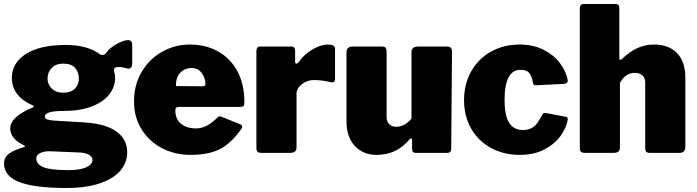

<svg xmlns="http://www.w3.org/2000/svg" viewBox="-24 -762 3473 957"><path d="M635 -537V-447Q635 -420 617 -420Q612 -420 609 -421Q586 -428 565 -428Q544 -428 544 -413Q544 -408 545 -405Q550 -388 550 -374Q550 -328 520 -290.5Q490 -253 432 -231Q374 -209 293 -209Q200 -209 200 -182Q200 -171 210.5 -167Q221 -163 244 -161L396 -152Q504 -145 557 -106Q610 -67 610 -3Q610 49 575.5 89Q541 129 473 152Q405 175 307 175Q149 175 72.5 145.5Q-4 116 -4 53Q-4 22 21.5 3.5Q47 -15 93 -28Q100 -29 100 -33Q100 -36 93 -39Q27 -71 27 -122Q27 -179 136 -225Q142 -228 144 -230.5Q146 -233 139 -237Q89 -258 62 -293Q35 -328 35 -373Q35 -448 105 -493Q175 -538 305 -538Q360 -538 403 -525.5Q446 -513 472 -493Q477 -488 487 -488Q498 -488 503 -496Q522 -523 557 -542.5Q592 -562 615 -562Q635 -562 635 -537ZM369 -370Q369 -403 350 -424Q331 -445 291 -445Q255 -445 234 -423.5Q213 -402 213 -370Q213 -341 234 -320.5Q255 -300 291 -300Q330 -300 349.5 -320.5Q369 -341 369 -370ZM226 -8Q195 -9 176 1Q157 11 157 27Q157 57 192.5 71.5Q228 86 317 86Q374 86 405.5 72Q437 58 437 35Q437 20 419.5 9.5Q402 -1 371 -2Z M953 -122Q980 -122 1005 -134.5Q1030 -147 1062 -178Q1066 -182 1070 -182Q1074 -182 1083 -179L1174 -142Q1183 -139 1183 -130Q1183 -124 1178 -118Q1126 -45 1069.5 -17.5Q1013 10 926 10Q847 10 782.5 -24Q718 -58 681 -118.5Q644 -179 644 -256Q644 -339 682 -403.5Q720 -468 784 -504Q848 -540 922 -540Q1001 -540 1062.5 -506Q1124 -472 1159 -407.5Q1194 -343 1194 -254Q1194 -240 1191 -235Q1188 -230 1176 -229H865Q850 -229 850 -212Q850 -168 878.5 -145Q907 -122 953 -122ZM983 -332Q993 -332 996.5 -334.5Q1000 -337 1000 -346Q1000 -371 982 -397Q964 -423 931 -423Q898 -423 875 -400Q852 -377 853 -333Z M1254 -25V-507Q1254 -530 1273 -530H1429Q1437 -530 1442 -524.5Q1447 -519 1447 -510V-454Q1447 -445 1454 -445Q1459 -445 1464 -451Q1488 -488 1531 -514Q1574 -540 1609 -540Q1646 -540 1646 -520V-368Q1646 -358 1640.5 -354Q1635 -350 1626 -352Q1583 -363 1540 -363Q1507 -363 1480.5 -342Q1454 -321 1454 -295V-29Q1454 -13 1446 -6.5Q1438 0 1421 0H1280Q1265 0 1259.5 -6Q1254 -12 1254 -25Z M2027 -171V-501Q2027 -516 2035 -523Q2043 -530 2060 -530H2203Q2217 -530 2223 -524Q2229 -518 2229 -504L2225 -22Q2225 0 2206 0H2048Q2030 0 2030 -20V-64Q2030 -72 2025 -72Q2022 -72 2018 -68Q1984 -28 1943.5 -9Q1903 10 1852 10Q1786 10 1744.5 -34.5Q1703 -79 1703 -157V-500Q1703 -530 1734 -530H1880Q1893 -530 1898 -524Q1903 -518 1903 -504V-179Q1903 -156 1916.5 -143Q1930 -130 1952 -130Q1973 -130 1993 -141.5Q2013 -153 2027 -171Z M2804 -370Q2806 -362 2806 -360Q2806 -346 2786 -344L2649 -337H2646Q2639 -337 2636.5 -340Q2634 -343 2632 -351Q2628 -378 2615.5 -396Q2603 -414 2571 -414Q2491 -414 2491 -265Q2491 -185 2514 -149.5Q2537 -114 2582 -114Q2608 -114 2625.5 -123.5Q2643 -133 2654 -148.5Q2665 -164 2681 -193Q2684 -199 2693 -199Q2698 -199 2701 -198L2795 -180Q2806 -179 2806 -168Q2806 -167 2804 -157Q2798 -125 2771 -86Q2744 -47 2692 -18.5Q2640 10 2566 10Q2487 10 2423.5 -24.5Q2360 -59 2324.5 -121Q2289 -183 2289 -263Q2289 -344 2325 -407Q2361 -470 2424 -505Q2487 -540 2566 -540Q2633 -540 2684 -514.5Q2735 -489 2765 -450Q2795 -411 2804 -370Z M2866 -25V-719Q2866 -730 2871 -736Q2876 -742 2885 -742H3045Q3063 -742 3063 -721V-472Q3063 -464 3068 -464Q3072 -464 3076 -468Q3117 -507 3155.5 -523.5Q3194 -540 3236 -540Q3310 -540 3351 -497Q3392 -454 3392 -375V-30Q3392 0 3362 0H3215Q3202 0 3197 -5.5Q3192 -11 3192 -25V-351Q3192 -373 3178 -386Q3164 -399 3140 -399Q3094 -399 3066 -349V-29Q3066 -13 3058.5 -6.5Q3051 0 3033 0H2892Q2878 0 2872 -5.5Q2866 -11 2866 -25Z"/></svg>

Font: Libre Franklin Black
Style: Regular
Weight: 900
Designer: Pablo Impallari, Rodrigo Fuenzalida
Foundry: Impallari Type
Version: Version 1.002; ttfautohint (v1.5)